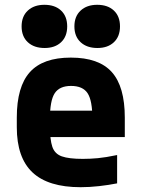

<svg xmlns="http://www.w3.org/2000/svg" viewBox="-20 -770 590 800"><path d="M316 10Q181 10 115.5 -51.5Q50 -113 50 -240V-280Q50 -409 104.5 -469.5Q159 -530 275 -530Q392 -530 446 -469.5Q500 -409 500 -280V-199H123V-309H393L365 -274Q365 -351 345 -381.5Q325 -412 276 -412Q228 -412 208 -381.5Q188 -351 188 -274V-246Q188 -188 198 -158.5Q208 -129 237.5 -118.5Q267 -108 325 -108Q356 -108 388 -111Q420 -114 468 -124V-6Q433 1 393 5.5Q353 10 316 10ZM166 -570Q122 -570 96 -594Q70 -618 70 -660Q70 -702 96 -726Q122 -750 165 -750Q209 -750 234.5 -726Q260 -702 260 -660Q260 -618 234.5 -594Q209 -570 166 -570ZM386 -570Q342 -570 316 -594Q290 -618 290 -660Q290 -702 316 -726Q342 -750 385 -750Q429 -750 454.5 -726Q480 -702 480 -660Q480 -618 454.5 -594Q429 -570 386 -570Z"/></svg>

Font: M PLUS Code Latin SemiExpanded
Style: Bold
Weight: 700
Width: 6
Designer: Coji Morishita
Foundry: UNDERFOREST DESIGN
Version: Version 1.002; ttfautohint (v1.8.3)